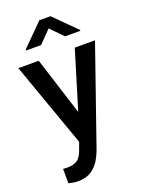

<svg xmlns="http://www.w3.org/2000/svg" viewBox="-176 -830 841 1124"><g transform="rotate(-20 245.0 -268.5)"><path d="M132.8 -528.3 247.6 -167.5 357.4 -528.3H483.4L271.5 80.6Q262.2 106.9 243.9 137.9Q225.6 168.9 193.1 191.2Q160.6 213.4 107.9 213.4Q92.3 213.4 77.9 210.9Q63.5 208.5 50.8 205.1L50.3 115.2Q55.7 115.7 62.7 116.2Q69.8 116.7 73.7 116.7Q117.7 116.7 140.1 100.3Q162.6 84 175.8 44.9L192.9 -1.5L5.9 -528.3ZM286.6 -750 421.9 -615.2V-609.9H326.7L252 -686.5L177.2 -609.9H84V-616.2L217.3 -750Z"/></g></svg>

Font: Vazirmatn RD FD Medium
Style: Regular
Weight: 500
Designer: Saber Rastikerdar
Foundry: Saber Rastikerdar
Version: Version 33.003